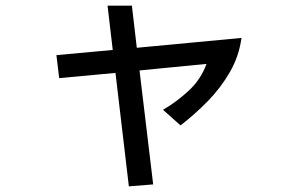

<svg xmlns="http://www.w3.org/2000/svg" viewBox="-20 -615 1040 686"><path d="M440.4 50.8 392.6 -354.5 191.4 -335.9 181.6 -418 382.8 -436.5 364.3 -594.7H451.2L468.8 -444.3L842.8 -479.5Q834 -414.1 801.3 -357.4Q768.6 -300.8 722.2 -253.4Q675.8 -206.1 625 -167L562.5 -222.7Q611.3 -251 654.8 -291.5Q698.2 -332 717.8 -386.7L478.5 -363.3L527.3 43.9Z"/></svg>

Font: Kosugi
Style: Regular
Weight: 400
Version: Version 4.002